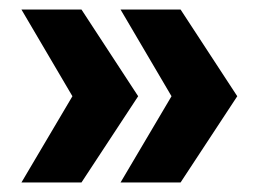

<svg xmlns="http://www.w3.org/2000/svg" viewBox="-20 -466 535 403"><path d="M151 -83H25L132 -264L25 -446H151L270 -264ZM359 -83H233L340 -264L233 -446H359L478 -264Z"/></svg>

Font: Montserrat SemiBold
Style: Regular
Weight: 600
Designer: Julieta Ulanovsky
Foundry: Julieta Ulanovsky
Version: Version 6.001